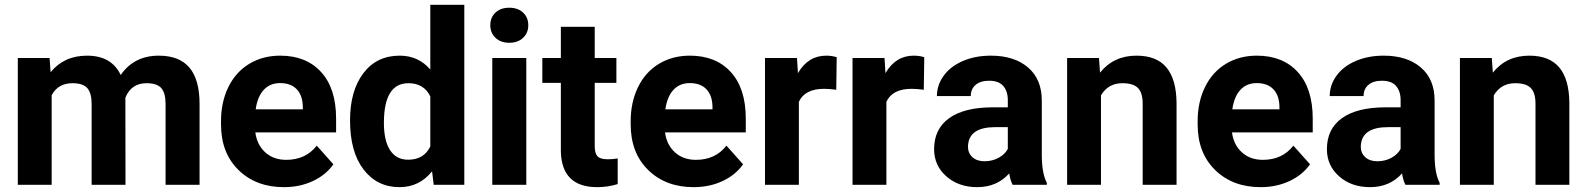

<svg xmlns="http://www.w3.org/2000/svg" viewBox="-20 -770 6612 800"><path d="M186.5 -528.3 190.9 -469.2Q247.1 -538.1 342.8 -538.1Q444.8 -538.1 482.9 -457.5Q538.6 -538.1 641.6 -538.1Q727.5 -538.1 769.5 -488Q811.5 -438 811.5 -337.4V0H669.9V-336.9Q669.9 -381.8 652.3 -402.6Q634.8 -423.3 590.3 -423.3Q526.9 -423.3 502.4 -362.8L502.9 0H361.8V-336.4Q361.8 -382.3 343.8 -402.8Q325.7 -423.3 282.2 -423.3Q222.2 -423.3 195.3 -373.5V0H54.2V-528.3Z M1163.1 9.8Q1046.9 9.8 973.9 -61.5Q900.9 -132.8 900.9 -251.5V-265.1Q900.9 -344.7 931.6 -407.5Q962.4 -470.2 1018.8 -504.2Q1075.2 -538.1 1147.5 -538.1Q1255.9 -538.1 1318.1 -469.7Q1380.4 -401.4 1380.4 -275.9V-218.3H1043.9Q1050.8 -166.5 1085.2 -135.3Q1119.6 -104 1172.4 -104Q1253.9 -104 1299.8 -163.1L1369.1 -85.4Q1337.4 -40.5 1283.2 -15.4Q1229 9.8 1163.1 9.8ZM1147 -423.8Q1105 -423.8 1078.9 -395.5Q1052.7 -367.2 1045.4 -314.5H1241.7V-325.7Q1240.7 -372.6 1216.3 -398.2Q1191.9 -423.8 1147 -423.8Z M1438.5 -268.1Q1438.5 -391.6 1493.9 -464.8Q1549.3 -538.1 1645.5 -538.1Q1722.7 -538.1 1772.9 -480.5V-750H1914.6V0H1787.1L1780.3 -56.2Q1727.5 9.8 1644.5 9.8Q1551.3 9.8 1494.9 -63.7Q1438.5 -137.2 1438.5 -268.1ZM1579.6 -257.8Q1579.6 -183.6 1605.5 -144Q1631.3 -104.5 1680.7 -104.5Q1746.1 -104.5 1772.9 -159.7V-368.2Q1746.6 -423.3 1681.6 -423.3Q1579.6 -423.3 1579.6 -257.8Z M2172.9 0H2031.2V-528.3H2172.9ZM2022.9 -665Q2022.9 -696.8 2044.2 -717.3Q2065.4 -737.8 2102.1 -737.8Q2138.2 -737.8 2159.7 -717.3Q2181.2 -696.8 2181.2 -665Q2181.2 -632.8 2159.4 -612.3Q2137.7 -591.8 2102.1 -591.8Q2066.4 -591.8 2044.7 -612.3Q2022.9 -632.8 2022.9 -665Z M2458 -658.2V-528.3H2548.3V-424.8H2458V-161.1Q2458 -131.8 2469.2 -119.1Q2480.5 -106.4 2512.2 -106.4Q2535.6 -106.4 2553.7 -109.9V-2.9Q2512.2 9.8 2468.3 9.8Q2319.8 9.8 2316.9 -140.1V-424.8H2239.7V-528.3H2316.9V-658.2Z M2870.1 9.8Q2753.9 9.8 2680.9 -61.5Q2607.9 -132.8 2607.9 -251.5V-265.1Q2607.9 -344.7 2638.7 -407.5Q2669.4 -470.2 2725.8 -504.2Q2782.2 -538.1 2854.5 -538.1Q2962.9 -538.1 3025.1 -469.7Q3087.4 -401.4 3087.4 -275.9V-218.3H2751Q2757.8 -166.5 2792.2 -135.3Q2826.7 -104 2879.4 -104Q2960.9 -104 3006.8 -163.1L3076.2 -85.4Q3044.4 -40.5 2990.2 -15.4Q2936 9.8 2870.1 9.8ZM2854 -423.8Q2812 -423.8 2785.9 -395.5Q2759.8 -367.2 2752.4 -314.5H2948.7V-325.7Q2947.8 -372.6 2923.3 -398.2Q2898.9 -423.8 2854 -423.8Z M3464.4 -396Q3435.5 -399.9 3413.6 -399.9Q3333.5 -399.9 3308.6 -345.7V0H3167.5V-528.3H3300.8L3304.7 -465.3Q3347.2 -538.1 3422.4 -538.1Q3445.8 -538.1 3466.3 -531.7Z M3829.1 -396Q3800.3 -399.9 3778.3 -399.9Q3698.2 -399.9 3673.3 -345.7V0H3532.2V-528.3H3665.5L3669.4 -465.3Q3711.9 -538.1 3787.1 -538.1Q3810.5 -538.1 3831.1 -531.7Z M4199.2 0Q4189.5 -19 4185.1 -47.4Q4133.8 9.8 4051.8 9.8Q3974.1 9.8 3923.1 -35.2Q3872.1 -80.1 3872.1 -148.4Q3872.1 -232.4 3934.3 -277.3Q3996.6 -322.3 4114.3 -322.8H4179.2V-353Q4179.2 -389.6 4160.4 -411.6Q4141.6 -433.6 4101.1 -433.6Q4065.4 -433.6 4045.2 -416.5Q4024.9 -399.4 4024.9 -369.6H3883.8Q3883.8 -415.5 3912.1 -454.6Q3940.4 -493.7 3992.2 -515.9Q4043.9 -538.1 4108.4 -538.1Q4206.1 -538.1 4263.4 -489Q4320.8 -439.9 4320.8 -351.1V-122.1Q4321.3 -46.9 4341.8 -8.3V0ZM4082.5 -98.1Q4113.8 -98.1 4140.1 -112.1Q4166.5 -126 4179.2 -149.4V-240.2H4126.5Q4020.5 -240.2 4013.7 -167L4013.2 -158.7Q4013.2 -132.3 4031.7 -115.2Q4050.3 -98.1 4082.5 -98.1Z M4559.1 -528.3 4563.5 -467.3Q4620.1 -538.1 4715.3 -538.1Q4799.3 -538.1 4840.3 -488.8Q4881.3 -439.5 4882.3 -341.3V0H4741.2V-337.9Q4741.2 -382.8 4721.7 -403.1Q4702.1 -423.3 4656.7 -423.3Q4597.2 -423.3 4567.4 -372.6V0H4426.3V-528.3Z M5232.4 9.8Q5116.2 9.8 5043.2 -61.5Q4970.2 -132.8 4970.2 -251.5V-265.1Q4970.2 -344.7 5001 -407.5Q5031.7 -470.2 5088.1 -504.2Q5144.5 -538.1 5216.8 -538.1Q5325.2 -538.1 5387.5 -469.7Q5449.7 -401.4 5449.7 -275.9V-218.3H5113.3Q5120.1 -166.5 5154.5 -135.3Q5189 -104 5241.7 -104Q5323.2 -104 5369.1 -163.1L5438.5 -85.4Q5406.7 -40.5 5352.5 -15.4Q5298.3 9.8 5232.4 9.8ZM5216.3 -423.8Q5174.3 -423.8 5148.2 -395.5Q5122.1 -367.2 5114.7 -314.5H5311V-325.7Q5310.1 -372.6 5285.6 -398.2Q5261.2 -423.8 5216.3 -423.8Z M5835.9 0Q5826.2 -19 5821.8 -47.4Q5770.5 9.8 5688.5 9.8Q5610.8 9.8 5559.8 -35.2Q5508.8 -80.1 5508.8 -148.4Q5508.8 -232.4 5571 -277.3Q5633.3 -322.3 5751 -322.8H5815.9V-353Q5815.9 -389.6 5797.1 -411.6Q5778.3 -433.6 5737.8 -433.6Q5702.1 -433.6 5681.9 -416.5Q5661.6 -399.4 5661.6 -369.6H5520.5Q5520.5 -415.5 5548.8 -454.6Q5577.1 -493.7 5628.9 -515.9Q5680.7 -538.1 5745.1 -538.1Q5842.8 -538.1 5900.1 -489Q5957.5 -439.9 5957.5 -351.1V-122.1Q5958 -46.9 5978.5 -8.3V0ZM5719.2 -98.1Q5750.5 -98.1 5776.9 -112.1Q5803.2 -126 5815.9 -149.4V-240.2H5763.2Q5657.2 -240.2 5650.4 -167L5649.9 -158.7Q5649.9 -132.3 5668.5 -115.2Q5687 -98.1 5719.2 -98.1Z M6195.8 -528.3 6200.2 -467.3Q6256.8 -538.1 6352.1 -538.1Q6436 -538.1 6477.1 -488.8Q6518.1 -439.5 6519 -341.3V0H6377.9V-337.9Q6377.9 -382.8 6358.4 -403.1Q6338.9 -423.3 6293.5 -423.3Q6233.9 -423.3 6204.1 -372.6V0H6063V-528.3Z"/></svg>

Font: Roboto-o
Style: o-Bold
Weight: 700
Designer: Google
Version: Version 2.134; 2016; ttfautohint (v1.6)